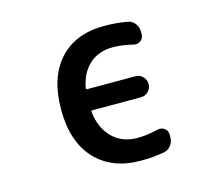

<svg xmlns="http://www.w3.org/2000/svg" viewBox="-105 -905 1210 1035"><g transform="rotate(-15 500.0 -387.5)"><path d="M689.5 -149.4Q696.3 -150.4 701.2 -150.4Q715.8 -150.4 727.5 -141.6Q745.1 -128.9 745.1 -107.4V-90.8Q745.1 -65.4 729.5 -45.4Q713.9 -25.4 688.5 -21.5Q628.9 -10.7 566.4 -10.7Q562.5 -10.7 558.6 -10.7Q399.4 -10.7 307.1 -108.9Q214.8 -207 214.8 -387.7Q214.8 -565.4 304.2 -664.6Q393.6 -763.7 555.7 -763.7Q620.1 -763.7 682.6 -752.9Q708 -749 723.6 -729Q739.3 -709 739.3 -683.6V-667Q739.3 -645.5 721.7 -632.8Q710 -624 695.3 -624Q690.4 -624 683.6 -625Q623 -640.6 570.3 -640.6Q488.3 -640.6 436.5 -591.8Q387.7 -545.9 373 -464.8Q372.1 -458 379.9 -458H648.4Q671.9 -458 689 -440.9Q706.1 -423.8 706.1 -400.4V-398.4Q706.1 -375 689 -357.9Q671.9 -340.8 648.4 -340.8H376Q369.1 -340.8 370.1 -334Q379.9 -243.2 432.6 -189.5Q487.3 -133.8 573.2 -133.8Q627.9 -133.8 689.5 -149.4Z"/></g></svg>

Font: Gen Jyuu Gothic Monospace Bold
Style: Bold
Weight: 700
Designer: [Source Han Sans]
Ryoko NISHIZUKA  (kana & ideographs); Paul D. Hunt (Latin, Greek & Cyrillic); Wenlong ZHANG  (bopomofo
Version: Version 1.002.20150607